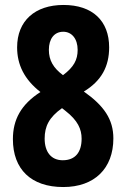

<svg xmlns="http://www.w3.org/2000/svg" viewBox="-20 -744 509 774"><path d="M236 -724C121 -724 49 -660 49 -553C49 -483 78 -424 143 -373C65 -323 32 -262 32 -183C32 -62 105 10 235 10C361 10 437 -65 437 -186C437 -263 399 -318 318 -375C389 -418 420 -476 420 -553C420 -660 353 -724 236 -724ZM235 -616C269 -616 293 -588 293 -543C293 -503 278 -474 234 -441C195 -470 177 -501 177 -543C177 -588 199 -616 235 -616ZM160 -185C160 -235 178 -271 230 -308L244 -297C294 -258 309 -223 309 -185C309 -131 284 -98 233 -98C185 -98 160 -133 160 -185Z"/></svg>

Font: Noto Sans Thai Looped ExtraCondensed
Style: Bold
Weight: 700
Width: 2
Designer: Sasikarn Vongin, Ben Mitchell
Foundry: The Fontpad Ltd
Version: Version 1.001